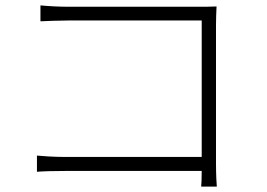

<svg xmlns="http://www.w3.org/2000/svg" viewBox="-20 -691 990 712"><path d="M117 -54C140 -56 179 -57 221 -57H728C728 -29 727 -4 726 1H784C783 -6 781 -47 781 -83V-599C781 -618 782 -646 783 -667C761 -666 738 -666 716 -666H231C200 -666 161 -668 130 -671V-612C151 -613 197 -615 232 -615H728V-109H220C180 -109 137 -112 117 -114Z"/></svg>

Font: GenEiGothic-pro-Light
Style: Regular
Weight: 300
Designer: Ryoko NISHIZUKA (kana & ideographs); Paul D. Hunt (Latin, Greek & Cyrillic); Wenlong ZHANG (bopomofo); Sandoll Communica
Foundry: Adobe Systems Incorporated; o_tamon
Version: Version 1.000.140830